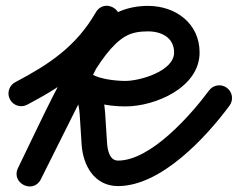

<svg xmlns="http://www.w3.org/2000/svg" viewBox="-20 -613 839 678"><path d="M75.9 -243.2C75.9 -243.2 75.9 -243.2 75.9 -243.2C211.3 -314.4 318 -388.8 396.6 -524.7C411.1 -549.9 397.8 -573.5 377.6 -584.4C357.4 -595.3 330.4 -593.3 317.4 -567.3C226.2 -384.9 135 -202.5 43.8 -20.1C30.4 6.5 44.1 29.9 64.4 39.8C84.7 49.8 111.6 46.4 124.5 19.6C147.9 -28.9 171.3 -77.3 194.7 -125.8C240.1 -219.9 327.5 -431.2 424 -485.3C448.3 -499 475.6 -502.2 502.9 -502.2C550.3 -502.2 594.8 -480.1 594.8 -427.5C594.8 -361.9 474.3 -327.2 422.6 -327.2C390.7 -327.2 315.5 -333.7 292.9 -360.7C273.7 -383.6 246.8 -380.5 229.6 -366C212.3 -351.5 204.7 -325.5 224.1 -302.7C249.5 -272.6 258.8 -248.8 261.4 -209.1C263.7 -173.8 266 -138.5 268.2 -103.1C273 -28.5 313.3 44.1 396.9 44.1C548.1 44.1 706.6 -126.6 790.5 -240C805.3 -260 801.1 -288.1 781.1 -302.9C761.1 -317.7 732.9 -313.5 718.2 -293.5C718.2 -293.5 718.2 -293.5 718.2 -293.5C654.3 -207.3 512.6 -45.9 396.9 -45.9C366 -45.9 359.6 -85 358 -108.9C355.8 -144.3 353.5 -179.6 351.2 -214.9C347.4 -273.5 330.5 -316.2 292.8 -360.8C273.4 -383.7 246.6 -380.6 229.4 -366.2C212.2 -351.7 204.7 -325.8 223.9 -302.8C266.8 -251.7 359.9 -237.2 422.6 -237.2C528.6 -237.2 684.8 -304 684.8 -427.5C684.8 -530.3 600.5 -592.2 502.9 -592.2C356.8 -592.2 286.8 -490.3 220.7 -373.7C182.1 -305.7 147.6 -235.3 113.6 -164.9C90.2 -116.5 66.9 -68 43.5 -19.6C30.5 7.3 44.1 30.5 64.2 40.4C84.3 50.3 110.9 46.8 124.2 20.1C215.4 -162.3 306.6 -344.7 397.8 -527.1C410.9 -553.1 398.3 -576.4 378.9 -586.8C359.5 -597.3 333.2 -594.9 318.6 -569.7C248.9 -449 154.1 -386 34 -322.8C12 -311.3 3.5 -284.1 15.1 -262.1C26.7 -240.1 53.9 -231.6 75.9 -243.2Z"/></svg>

Font: FRB American Cursive Guidelines Black
Style: Bold Italic
Weight: 900
Italic angle: -25°
Version: Version 2.0;Modular Font Editor K font №1